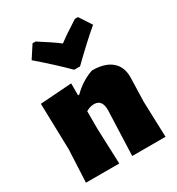

<svg xmlns="http://www.w3.org/2000/svg" viewBox="-178 -861 900 974"><g transform="rotate(-30 272.0 -374.0)"><path d="M311 0 321 -264Q321 -325 274 -325Q251 -325 227 -311V-210L235 0H40L49 -190L42 -461L227 -474V-404H234Q286 -456 351 -478Q426 -478 465.5 -444Q505 -410 503 -346L499 -210L506 0ZM472 -676Q403 -618 309 -526H275Q205 -596 112 -676L159 -748H177Q253 -700 292 -670Q331 -700 407 -748H425Z"/></g></svg>

Font: Luna Sans Black
Style: Regular
Weight: 900
Designer: Juan Pablo del Peral
Foundry: Huerta Tipografica
Version: Version 2.001; ttfautohint (v1.5)